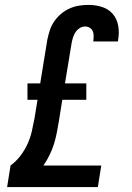

<svg xmlns="http://www.w3.org/2000/svg" viewBox="-20 -763 540 783"><path d="M9 0 23 -88Q46 -105 63.5 -128Q81 -151 92.5 -176.5Q104 -202 110 -228.5Q116 -255 121 -282L133 -356H92V-423H144L173 -601Q177 -620 183 -639Q189 -658 201 -675.5Q213 -693 229 -706.5Q245 -720 264 -728.5Q283 -737 302.5 -740Q322 -743 341 -743Q370 -743 396.5 -734.5Q423 -726 440 -706Q457 -686 462 -658.5Q467 -631 462 -603Q462 -600 461.5 -598Q461 -596 461 -594H360Q360 -595 360.5 -596Q361 -597 361 -598Q362 -607 362 -617.5Q362 -628 358 -636.5Q354 -645 345.5 -650Q337 -655 327 -655Q315 -655 304.5 -648Q294 -641 287.5 -631Q281 -621 277.5 -609.5Q274 -598 272 -587L245 -423H332V-356H234L220 -268Q216 -244 211.5 -221Q207 -198 200 -175.5Q193 -153 182 -130.5Q171 -108 157 -88H393L379 0Z"/></svg>

Font: Iosevka Slab Semibold Oblique
Style: Regular
Weight: 600
Italic angle: -9°
Monospace: yes
Designer: Belleve Invis
Foundry: Belleve Invis
Version: Version 11.1.1; ttfautohint (v1.8.3)